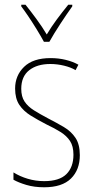

<svg xmlns="http://www.w3.org/2000/svg" viewBox="-20 -783 396 813"><path d="M318 -126Q318 -64 280.5 -27Q243 10 167 10Q125 10 91.5 0Q58 -10 37 -22V-53Q64 -36 97.5 -26Q131 -16 167 -16Q231 -16 261 -45.5Q291 -75 291 -128Q291 -164 276.5 -186Q262 -208 236.5 -224Q211 -240 177 -256Q140 -275 109.5 -294Q79 -313 61.5 -339.5Q44 -366 44 -408Q44 -463 82 -500Q120 -537 194 -537Q228 -537 258.5 -529.5Q289 -522 312 -509L300 -486Q280 -498 251 -505Q222 -512 193 -512Q137 -512 103.5 -485.5Q70 -459 70 -407Q70 -374 84 -353Q98 -332 123.5 -316Q149 -300 183 -282Q220 -263 250.5 -245Q281 -227 299.5 -199.5Q318 -172 318 -126ZM166 -606Q153 -630 135.5 -658.5Q118 -687 100.5 -713Q83 -739 70 -756V-763H88Q109 -737 134 -703Q159 -669 178 -637Q197 -669 220 -700Q243 -731 269 -763H286V-756Q263 -724 235.5 -682Q208 -640 189 -606Z"/></svg>

Font: Noto Sans Georgian Condensed Thin
Style: Regular
Weight: 100
Width: 3
Designer: Monotype Design Team, Akaki Razmadze
Foundry: Google LLC
Version: Version 2.005; ttfautohint (v1.8.4.7-5d5b)